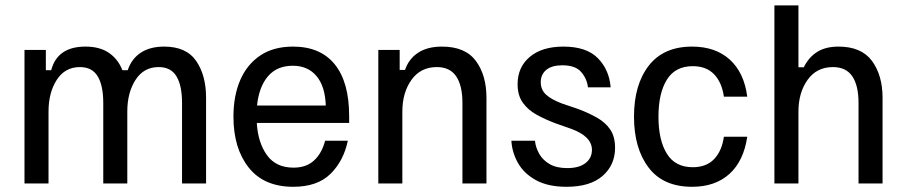

<svg xmlns="http://www.w3.org/2000/svg" viewBox="-20 -687 3390 719"><path d="M71.7 0V-500H151.7V-424.2H171.7Q195 -512.5 300 -512.5Q354.2 -512.5 388.3 -488.8Q422.5 -465 438.3 -424.2H458.3Q472.5 -466.7 507.1 -489.6Q541.7 -512.5 595 -512.5Q677.5 -512.5 714.6 -458.8Q751.7 -405 751.7 -320.8V0H661.7V-301.7Q661.7 -366.7 640.8 -401.2Q620 -435.8 574.2 -435.8Q518.3 -435.8 487.5 -387.9Q456.7 -340 456.7 -269.2V0H366.7V-301.7Q366.7 -366.7 345.8 -401.2Q325 -435.8 279.2 -435.8Q223.3 -435.8 192.5 -387.9Q161.7 -340 161.7 -269.2V0Z M1078.3 12.5Q968.3 12.5 911.3 -59.6Q854.2 -131.7 854.2 -250Q854.2 -328.3 879.6 -387.1Q905 -445.8 954.6 -479.2Q1004.2 -512.5 1077.5 -512.5Q1180 -512.5 1233.8 -445.8Q1287.5 -379.2 1287.5 -252.5V-226.7H941.7Q945.8 -153.3 979.6 -106.2Q1013.3 -59.2 1079.2 -59.2Q1126.7 -59.2 1155.8 -85.8Q1185 -112.5 1197.5 -160H1282.5Q1266.7 -84.2 1217.5 -35.8Q1168.3 12.5 1078.3 12.5ZM942.5 -291.7H1200Q1197.5 -364.2 1165 -402.5Q1132.5 -440.8 1076.7 -440.8Q1017.5 -440.8 983.8 -401.7Q950 -362.5 942.5 -291.7Z M1396.7 0V-500H1476.7V-425H1496.7Q1510.8 -466.7 1545.8 -489.6Q1580.8 -512.5 1635 -512.5Q1722.5 -512.5 1762.1 -458.8Q1801.7 -405 1801.7 -320.8V0H1711.7V-301.7Q1711.7 -366.7 1688.3 -401.2Q1665 -435.8 1615.8 -435.8Q1555 -435.8 1520.8 -387.9Q1486.7 -340 1486.7 -269.2V0Z M2101.7 12.5Q2032.5 12.5 1987.5 -12.1Q1942.5 -36.7 1920 -76.2Q1897.5 -115.8 1895 -160H1983.3Q1985.8 -135 1999.2 -111.2Q2012.5 -87.5 2038.3 -72.5Q2064.2 -57.5 2104.2 -57.5Q2148.3 -57.5 2172.5 -76.2Q2196.7 -95 2196.7 -125.8Q2196.7 -175.8 2120 -204.2L2060.8 -225Q2020.8 -240 1988.8 -257.9Q1956.7 -275.8 1937.5 -302.9Q1918.3 -330 1918.3 -371.7Q1918.3 -435.8 1964.2 -474.2Q2010 -512.5 2090 -512.5Q2176.7 -512.5 2219.2 -468.8Q2261.7 -425 2266.7 -360H2181.7Q2178.3 -391.7 2156.7 -417.1Q2135 -442.5 2085.8 -442.5Q2046.7 -442.5 2025.8 -425.4Q2005 -408.3 2005 -379.2Q2005 -350.8 2025 -332.5Q2045 -314.2 2085 -299.2L2144.2 -279.2Q2184.2 -264.2 2215.8 -246.2Q2247.5 -228.3 2265.4 -201.7Q2283.3 -175 2283.3 -133.3Q2283.3 -69.2 2236.7 -28.3Q2190 12.5 2101.7 12.5Z M2571.7 12.5Q2463.3 12.5 2408.8 -59.6Q2354.2 -131.7 2354.2 -250Q2354.2 -370 2409.6 -441.2Q2465 -512.5 2571.7 -512.5Q2659.2 -512.5 2712.9 -463.8Q2766.7 -415 2778.3 -325H2690.8Q2683.3 -378.3 2654.2 -408.8Q2625 -439.2 2574.2 -439.2Q2508.3 -439.2 2477.1 -388.3Q2445.8 -337.5 2445.8 -250Q2445.8 -162.5 2477.1 -111.7Q2508.3 -60.8 2574.2 -60.8Q2625 -60.8 2654.2 -91.2Q2683.3 -121.7 2690.8 -175H2778.3Q2765 -84.2 2711.7 -35.8Q2658.3 12.5 2571.7 12.5Z M2880 0V-666.7H2970V-435H2990Q3008.3 -472.5 3040 -492.5Q3071.7 -512.5 3120 -512.5Q3205.8 -512.5 3245.4 -458.8Q3285 -405 3285 -320.8V0H3195V-301.7Q3195 -366.7 3171.7 -401.2Q3148.3 -435.8 3099.2 -435.8Q3038.3 -435.8 3004.2 -387.9Q2970 -340 2970 -269.2V0Z"/></svg>

Font: Familjen Grotesk GF
Style: Regular
Weight: 400
Designer: Anders Wikstroem, Jonas Baeckman, Matilda Gysing, Kristian Moeller
Foundry: Familjen STHLM AB
Version: Version 2.000; Beta; Release 4; Build 6